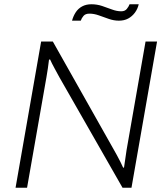

<svg xmlns="http://www.w3.org/2000/svg" viewBox="-20 -881 780 901"><path d="M53 0 173 -686H228L515 -177Q521 -167 529 -152Q537 -137 545 -121.5Q553 -106 558 -94L562 -95Q565 -113 567.5 -132.5Q570 -152 574 -177L663 -686H717L597 0H555L259 -518Q252 -531 237.5 -557.5Q223 -584 215 -602L210 -601Q208 -582 204.5 -559.5Q201 -537 198 -519L107 0ZM318 -784Q324 -806 335.5 -823.5Q347 -841 365.5 -851Q384 -861 409 -861Q435 -861 459 -853Q483 -845 505.5 -836.5Q528 -828 549 -828Q566 -828 575 -839Q584 -850 588 -861H631Q626 -839 613 -821.5Q600 -804 581.5 -794Q563 -784 538 -784Q514 -784 490 -792.5Q466 -801 443.5 -809Q421 -817 400 -817Q381 -817 372 -806.5Q363 -796 359 -784Z"/></svg>

Font: Archivo SemiBold Thin
Style: Italic
Weight: 250
Italic angle: -10°
Version: Version 2.001